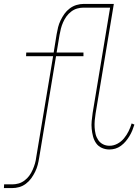

<svg xmlns="http://www.w3.org/2000/svg" viewBox="-94 -755 714 980"><path d="M-74 205 -73 186H-31Q-15 186 1 181.5Q17 177 31.5 166Q46 155 56 141Q66 127 73 111Q80 95 84.5 79.5Q89 64 91 47L177 -468H39L40 -487H180L195 -580Q198 -598 202.5 -616Q207 -634 215.5 -651.5Q224 -669 235 -684.5Q246 -700 262 -712Q278 -724 296.5 -729.5Q315 -735 333 -735H487L394 -176Q391 -158 389.5 -140Q388 -122 389 -104.5Q390 -87 394 -70.5Q398 -54 407.5 -40Q417 -26 432 -18.5Q447 -11 465 -11Q486 -11 505.5 -21.5Q525 -32 539 -49Q553 -66 562.5 -85.5Q572 -105 578 -125L592 -119Q587 -103 581 -88.5Q575 -74 566.5 -60Q558 -46 547.5 -33.5Q537 -21 523.5 -11Q510 -1 495 3.5Q480 8 464 8Q444 8 426 0Q408 -8 397 -23.5Q386 -39 381 -58Q376 -77 374 -97Q372 -117 374 -137.5Q376 -158 379 -179L468 -716H332Q316 -716 300 -711.5Q284 -707 269.5 -696Q255 -685 245 -671Q235 -657 228 -641Q221 -625 217 -609.5Q213 -594 210 -577L195 -487H332V-468H192L106 50Q103 69 98.5 86.5Q94 104 85.5 121.5Q77 139 65.5 155Q54 171 38 183Q22 195 4 200Q-14 205 -32 205Z"/></svg>

Font: Iosevka Curly Thin Extended
Style: Italic
Weight: 100
Width: 7
Italic angle: -9°
Monospace: yes
Designer: Belleve Invis
Foundry: Belleve Invis
Version: Version 11.1.0; ttfautohint (v1.8.3)